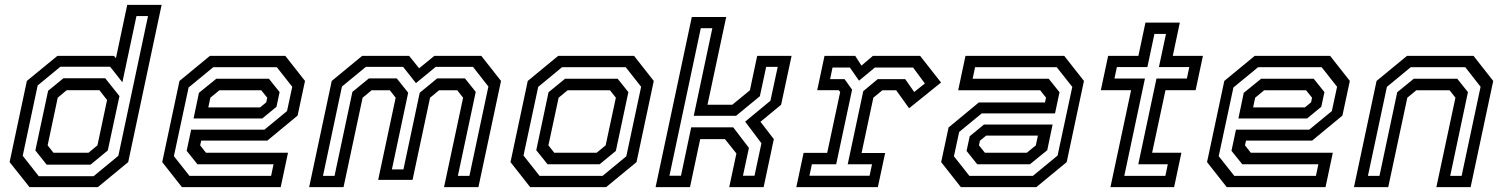

<svg xmlns="http://www.w3.org/2000/svg" viewBox="-20 -770 6184 790"><path d="M382.5 0H101.5L19.5 -103L90.5 -437L216 -540H449L457 -530.5L503.5 -750H645L507.5 -103ZM352.5 -92.5H172L125.5 -151L178 -396.5L241 -448H413L471.5 -374.5L423.5 -151ZM344 -141.5 381 -172 420.5 -358.5 389 -399H254.5L217.5 -368L176 -172L200 -141.5ZM365 -45 467 -129 589 -704H541.5L483.5 -431.5L433 -495.5H228.5L135 -418.5L73.5 -129L139.5 -45Z M1154 -540 1235 -437 1204.5 -294.5 1080 -191.5H808L803.5 -172L827.5 -141.5H1165L1135 0H728.5L647.5 -103L718.5 -437L843.5 -540ZM1086.5 -446 1130.5 -391 1117.5 -330.5 1059 -282.5H776.5L798.5 -388L870 -446ZM1119 -493.5H857.5L756 -410L695.5 -127.5L759.5 -46.5H1095.5L1105.5 -94H792.5L748 -149.5L766.5 -236.5H1068L1161 -313L1182.5 -413ZM1055 -398.5H882.5L845.5 -368L837 -328H1050L1075.5 -349L1079.5 -368Z M1252 0 1345 -437 1470 -540H1663.5L1704.5 -489L1767 -540H1960.5L2041.5 -437L1948.5 0H1807L1885.5 -368L1861.5 -398.5H1786.5L1749.5 -368L1677.5 -30H1536L1608 -368L1584 -398.5H1509L1472 -368L1393.5 0ZM1309 -46.5H1356.5L1430 -392L1498 -447.5H1612.5L1659.5 -388.5L1592.5 -73H1640L1707 -388.5L1779 -447.5H1893L1937.5 -392L1864 -46.5H1911.5L1989.5 -414L1926 -495H1773L1691.5 -428L1638.5 -495H1485.5L1387 -414Z M2161.5 0 2080.5 -103 2151.5 -437 2276.5 -540H2589L2670 -437L2599 -103L2474 0ZM2200 -46.5H2459.5L2557 -127L2618 -413L2554.5 -493.5H2292.5L2194.5 -412.5L2134 -130ZM2233 -94 2186.5 -152 2237 -390.5 2305 -446H2521.5L2565.5 -391L2514 -149L2447 -94ZM2260.5 -141.5H2435L2472 -172L2514 -368L2490 -398.5H2315.5L2278.5 -368L2236.5 -172Z M2677.5 0 2826.5 -700H2968L2891 -339H2993L3065.5 -398.5L3095.5 -540H3237L3194 -339L3109 -269L3164 -197.5L3122 0H2980.5L3010 -138.5L2963 -197.5H2861L2819 0ZM2734.5 -47H2782L2824 -246H2997L3061.5 -161.5L3037 -47H3084.5L3113 -180.5L3046 -269.5L3150 -355.5L3180 -495H3132.5L3106.5 -374L3008.5 -293.5H2834.5L2911 -654H2863.5Z M3256.5 0 3286.5 -141H3383.5L3437 -391.5L3431 -399H3342.5L3372.5 -540H3499L3524.5 -500L3571.5 -540H3766L3852 -430.5L3720.5 -324.5L3667.5 -398.5H3610.5L3573.5 -368L3525 -140.5H3622L3592 0ZM3310.5 -47H3558L3568 -94H3468L3532 -395L3591.5 -444.5H3704.5L3741.5 -391.5L3785.5 -426.5L3737 -492H3579.5L3514.5 -438L3477 -492H3405.5L3395.5 -444.5H3455L3486 -401L3420.5 -94H3320.5Z M3933.5 0 3852.5 -103 3883 -245.5 4007.5 -348.5H4279.5L4284 -368L4260 -398.5H3922.5L3952.5 -540H4359L4440 -437L4369 -103L4244 0ZM4001 -94 3957 -149 3970 -209.5 4028.5 -257.5H4311L4289 -152L4217.5 -94ZM3968.5 -46.5H4230L4331.5 -130L4392 -412.5L4328 -493.5H3992L3982 -446H4295L4339.5 -390.5L4321 -303.5H4019.5L3926.5 -227L3905 -127ZM4032.5 -141.5H4205L4242 -172L4250.5 -212H4037.5L4012 -191L4008 -172Z M4549 0 4634 -399H4509.5L4539.5 -540H4664L4693 -677H4834.5L4805.5 -540H4929.5L4899.5 -399H4775.5L4720.5 -141.5H4841L4811 0ZM4606 -46.5H4775L4785 -94H4663.5L4738.5 -447H4863.5L4873.5 -494H4748.5L4777.5 -630.5H4730L4701 -494H4575.5L4565.5 -447H4691Z M5453 -540 5534 -437 5503.5 -294.5 5379 -191.5H5107L5102.5 -172L5126.5 -141.5H5464L5434 0H5027.5L4946.5 -103L5017.5 -437L5142.5 -540ZM5385.5 -446 5429.5 -391 5416.5 -330.5 5358 -282.5H5075.5L5097.5 -388L5169 -446ZM5418 -493.5H5156.5L5055 -410L4994.5 -127.5L5058.5 -46.5H5394.5L5404.5 -94H5091.5L5047 -149.5L5065.5 -236.5H5367L5460 -313L5481.5 -413ZM5354 -398.5H5181.5L5144.5 -368L5136 -328H5349L5374.5 -349L5378.5 -368Z M5551 0 5644 -437 5769 -540H6043L6124 -437L6031 0H5890L5968.5 -368L5944.5 -398.5H5807.5L5770.5 -368L5692 0ZM5608.5 -46.5H5656L5729 -390.5L5797 -446H5976L6020 -391L5947 -46.5H5994L6072 -413L6009 -493.5H5784.5L5686.5 -412.5Z"/></svg>

Font: Tourney Thin Medium
Style: Italic
Weight: 500
Italic angle: -12°
Version: Version 1.015